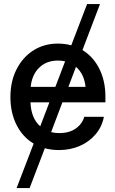

<svg xmlns="http://www.w3.org/2000/svg" viewBox="-20 -748 584 972"><path d="M64 204.1 150.4 -21Q94.2 -54.7 63.5 -116.2Q32.7 -177.7 32.7 -256.8Q32.7 -335.4 63.5 -396.5Q94.2 -457.5 148.4 -492.4Q202.6 -527.3 272.9 -527.3Q308.6 -527.3 340.8 -518.6L420.9 -727.5H486.3L397.5 -494.6Q452.1 -461.4 482.9 -399.9Q513.7 -338.4 513.7 -257.8V-230H295.9L238.8 -79.1Q257.8 -74.2 279.8 -74.2Q330.6 -74.2 363.3 -97.2Q396 -120.1 406.7 -156.7H505.9Q496.6 -106.9 464.6 -68.8Q432.6 -30.8 384.5 -9.5Q336.4 11.7 278.3 11.7Q240.7 11.7 207 2.4L129.9 204.1ZM260.3 -308.1 309.6 -437.5Q292.5 -441.4 273.9 -441.4Q215.3 -441.4 178.5 -405.5Q141.6 -369.6 135.3 -308.1ZM183.6 -108.4 230 -230H134.3Q137.2 -149.9 183.6 -108.4ZM364.7 -409.7 326.2 -308.1H413.1Q406.2 -373.5 364.7 -409.7Z"/></svg>

Font: Inter Display Medium
Style: Regular
Weight: 500
Designer: Rasmus Andersson
Foundry: rsms
Version: Version 4.001;git-9221beed3